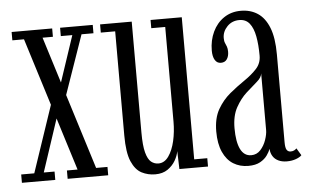

<svg xmlns="http://www.w3.org/2000/svg" viewBox="-43 -592 1071 665"><g transform="rotate(-5 492.5 -259.0)"><path d="M8.5 0V-29H54L136.5 -273.5L157.5 -286.5L227 -494.5H187V-523.5H300.5V-494.5H259L179 -265L160 -249.5L87 -29H124.5V0ZM167.5 0V-29H204.5L59 -494.5H18.5V-523.5H116.5H159.5V-494.5H123.5L269 -29H308.5V0H209.5Z M471.5 11Q446 11 424.2 -0.2Q402.5 -11.5 389.2 -42.2Q376 -73 376 -132.5V-494.5H326V-523H436V-137.5Q436 -92 442.5 -67.8Q449 -43.5 460.2 -34.5Q471.5 -25.5 485.5 -25.5Q506.5 -25.5 521 -46Q535.5 -66.5 542.8 -98.5Q550 -130.5 550 -165V-494.5H501.5V-523H610V-29H655.5V0H556L554 -62.5Q551.5 -47 541.8 -30Q532 -13 514.8 -1Q497.5 11 471.5 11Z M795 10Q766 10 743.2 -4Q720.5 -18 707.5 -46.8Q694.5 -75.5 694.5 -118Q694.5 -164.5 712 -195Q729.5 -225.5 755.2 -246.8Q781 -268 806.8 -285.5Q832.5 -303 849.8 -321.8Q867 -340.5 867 -367Q867 -405 861.5 -434.2Q856 -463.5 843 -479.8Q830 -496 807.5 -496Q782 -496 765.2 -478.5Q748.5 -461 748.5 -438.5Q748.5 -427.5 751.5 -421Q754.5 -414.5 757 -407.8Q759.5 -401 759.5 -390Q759.5 -374.5 752.5 -364.2Q745.5 -354 731.5 -354Q718 -354 710.8 -366Q703.5 -378 703.5 -398.5Q703.5 -434.5 717.5 -464Q731.5 -493.5 756.8 -510.5Q782 -527.5 815.5 -527.5Q849 -527.5 874 -511Q899 -494.5 913 -459.2Q927 -424 927 -366V-61Q927 -41 931.8 -34Q936.5 -27 945.5 -27Q953 -27 958.2 -30Q963.5 -33 966 -36L981 -11Q975.5 -4.5 961.2 0.8Q947 6 929.5 6Q912.5 6 900 0Q887.5 -6 880.8 -16.8Q874 -27.5 873 -42.5Q870 -33 861.2 -20.5Q852.5 -8 836.5 1Q820.5 10 795 10ZM808.5 -26Q827.5 -26 840.5 -40.2Q853.5 -54.5 860.2 -74Q867 -93.5 867 -108.5V-305.5Q866 -291.5 849.2 -277.2Q832.5 -263 811.5 -244Q790.5 -225 774.5 -196.2Q758.5 -167.5 758.5 -124Q758.5 -76.5 771 -51.2Q783.5 -26 808.5 -26Z"/></g></svg>

Font: Imbue 24pt Light
Style: Regular
Weight: 300
Designer: Tyler Finck
Foundry: Etcetera Type Company
Version: Version 1.102